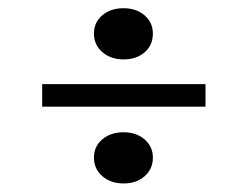

<svg xmlns="http://www.w3.org/2000/svg" viewBox="-20 -586 602 458"><path d="M470.2 -385.3V-331.5H80.6V-385.3ZM274.9 -270.5Q305.2 -270.5 325 -253.4Q344.7 -236.3 344.7 -210Q344.7 -183.1 325.2 -165.8Q305.7 -148.4 274.9 -148.4Q244.1 -148.4 224.1 -165.8Q204.1 -183.1 204.1 -210Q204.1 -236.8 224.1 -253.7Q244.1 -270.5 274.9 -270.5ZM274.9 -566.4Q305.2 -566.4 325 -549.3Q344.7 -532.2 344.7 -505.9Q344.7 -478.5 325.2 -461.4Q305.7 -444.3 274.9 -444.3Q244.1 -444.3 224.1 -461.7Q204.1 -479 204.1 -505.9Q204.1 -532.7 224.1 -549.6Q244.1 -566.4 274.9 -566.4Z"/></svg>

Font: Flanker
Style: Bold Italic
Weight: 700
Italic angle: -12°
Designer: Flanker
Version: Version 2.000